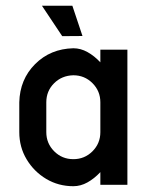

<svg xmlns="http://www.w3.org/2000/svg" viewBox="-20 -641 509 666"><path d="M328.1 -286.1Q328.1 -325.2 300.8 -352.5Q273.4 -379.9 234.4 -379.9Q194.3 -378.9 167.5 -352.1Q140.6 -325.2 140.6 -286.1V-182.6Q140.6 -143.6 168 -116.2Q195.3 -88.9 234.4 -88.9Q273.4 -88.9 300.8 -116.2Q328.1 -143.6 328.1 -182.6ZM328.1 -468.8H421.9V0H328.1V-43.9Q307.1 -21.5 283.4 -8.3Q259.8 4.9 234.4 4.9Q182.6 4.9 140.1 -20.5Q97.7 -45.9 72.3 -88.4Q46.9 -130.9 46.9 -182.6V-286.1Q48.8 -365.7 101.8 -418.7Q154.8 -471.7 234.4 -473.6Q259.8 -473.6 283.4 -460.4Q307.1 -447.3 328.1 -424.8ZM231 -621.1 266.1 -516.1 195.8 -515.6 125.5 -621.1Z"/></svg>

Font: Lambda
Style: Regular
Weight: 400
Designer: GGBotNet
Version: 0.22